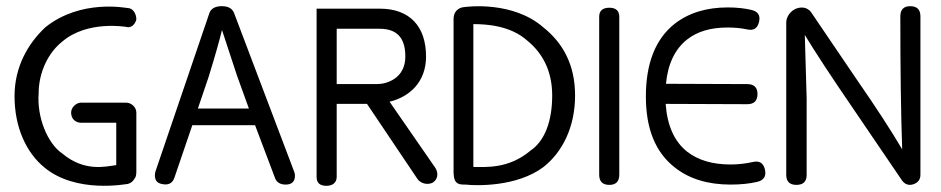

<svg xmlns="http://www.w3.org/2000/svg" viewBox="-20 -592 3045 621"><path d="M242 -195H356V-58C320 -53 253 -36 182 -95C133 -128 99 -214 105 -290C105 -359 137 -423 182 -458C263 -527 388 -505 388 -505C404 -500 417 -513 421 -529C421 -549 409 -566 393 -566C388 -566 242 -596 127 -504C69 -450 27 -374 27 -281C27 -180 65 -98 124 -50C227 35 388 3 393 3C402 1 410 -5 415 -14C419 -19 421 -25 421 -38V-228C421 -245 405 -260 388 -260H242C227 -260 210 -245 210 -228C210 -205 227 -195 242 -195Z M737 -550C731 -565 718 -572 697 -572C676 -572 662 -564 657 -549L483 -38C482 -34 481 -30 481 -25C481 -9 488 0 503 3C524 8 538 1 544 -17L602 -187H805L870 -15C875 -2 887 5 904 5C924 5 934 -5 934 -24C934 -29 933 -33 931 -38ZM620 -241 655 -344C676 -412 690 -462 698 -495L746 -349L785 -241Z M1386 -52 1240 -263C1306 -279 1358 -328 1358 -409C1358 -506 1306 -564 1208 -564H1004V-531V-20C1004 1 1016 9 1036 9C1053 9 1069 1 1069 -20V-256H1167L1329 -15C1338 1 1365 9 1382 -3C1398 -15 1398 -36 1386 -52ZM1069 -499H1208C1272 -499 1291 -460 1291 -409C1291 -339 1232 -320 1199 -320H1069Z M1738 -503C1641 -588 1495 -572 1474 -568C1454 -562 1447 -547 1447 -530V-35C1448 -13 1450 5 1479 5C1479 5 1486 5 1486 5C1519 9 1652 13 1738 -52C1799 -100 1840 -181 1840 -283C1840 -385 1799 -454 1738 -503ZM1696 -105C1625 -45 1551 -52 1511 -52V-514C1555 -514 1631 -509 1685 -461C1734 -421 1766 -364 1766 -283C1766 -202 1743 -137 1696 -105Z M1983 -538C1983 -557 1972 -567 1951 -567C1929 -567 1918 -557 1918 -538V-27C1918 -5 1929 6 1951 6C1972 6 1983 -5 1983 -27Z M2454 -44C2449 -65 2436 -73 2415 -68C2392 -63 2368 -60 2343 -60C2284 -60 2238 -74 2203 -101C2161 -134 2138 -186 2133 -256L2397 -255C2419 -255 2430 -266 2430 -288C2430 -309 2419 -320 2397 -320L2134 -321C2140 -385 2163 -433 2202 -464C2235 -490 2278 -503 2333 -503C2356 -503 2377 -501 2396 -497C2417 -492 2430 -500 2435 -521C2440 -542 2432 -555 2410 -560C2389 -565 2363 -568 2334 -568C2264 -568 2207 -550 2162 -515C2100 -466 2069 -387 2069 -280C2069 -175 2100 -99 2163 -50C2210 -13 2270 5 2343 5C2376 5 2405 2 2430 -4C2451 -9 2459 -23 2454 -44Z M2957 -539C2957 -561 2946 -572 2924 -572C2903 -572 2892 -561 2892 -539C2892 -366 2894 -223 2898 -109C2862 -170 2814 -244 2753 -332L2603 -553C2598 -560 2590 -565 2581 -567C2548 -572 2523 -544 2523 -519V-26C2523 -5 2534 6 2556 6C2578 6 2589 -5 2589 -26V-274L2583 -479C2615 -426 2668 -345 2742 -237L2897 -9C2906 4 2919 9 2934 4C2949 -1 2957 -11 2957 -27Z"/></svg>

Font: GFS Philostratos
Style: Regular
Weight: 400
Designer: George D. Matthiopoulos
Foundry: George D. Matthiopoulos
Version: Version 1.000